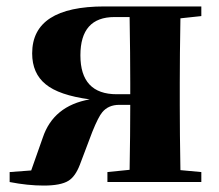

<svg xmlns="http://www.w3.org/2000/svg" viewBox="-20 -566 680 597"><path d="M385 -273V-308Q385 -397 383 -513H336Q230 -513 230 -394Q230 -273 343 -273ZM541 -509Q539 -393 539 -308V-238Q539 -153 541 -37L606 -31V0H314V-31L383 -38Q385 -148 385 -240H351Q317 -240 298 -217Q286 -203 267 -156L228 -53Q214 -17 193 -4Q169 11 116 11Q66 11 10 0V-31L77 -36L113 -138Q146 -237 259 -257Q163 -270 122 -304Q80 -338 80 -400Q80 -546 305 -546H606V-516Z"/></svg>

Font: Source Han Serif SC Heavy
Style: Regular
Weight: 900
Designer: Ryoko NISHIZUKA  (kana & ideographs); Frank Grießhammer (Latin, Greek & Cyrillic); Wenlong ZHANG  (bopomofo); Sandoll Co
Foundry: Adobe Systems Incorporated
Version: Version 1.001 October 20, 2017